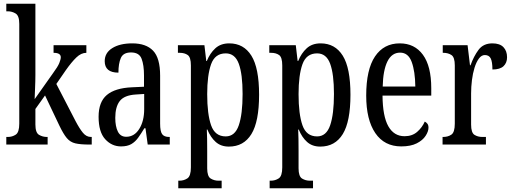

<svg xmlns="http://www.w3.org/2000/svg" viewBox="-20 -780 2768 1036"><path d="M14 0V-41H22Q46 -41 65 -53.5Q84 -66 84 -113V-651Q84 -695 64.5 -707Q45 -719 22 -719H14V-760H171V-375Q171 -362 170.5 -341Q170 -320 169 -298.5Q168 -277 167.5 -262Q167 -247 167 -245L266 -385Q292 -420 300 -440Q308 -460 308 -471Q308 -495 269 -495V-536H446V-495Q418 -495 392 -470Q366 -445 335 -401L284 -327L388 -126Q409 -86 427.5 -63.5Q446 -41 471 -41H475V0H463Q414 0 386.5 -6.5Q359 -13 340.5 -35Q322 -57 300 -103L223 -265L171 -192V-108Q171 -64 190.5 -52.5Q210 -41 233 -41H237V0Z M633 10Q583 10 547.5 -29Q512 -68 512 -150Q512 -230 556.5 -267.5Q601 -305 692 -309L757 -312V-373Q757 -429 744 -463Q731 -497 687 -497Q645 -497 632 -467Q619 -437 619 -388Q545 -388 545 -450Q545 -495 586 -520.5Q627 -546 694 -546Q768 -546 806 -506.5Q844 -467 844 -372V-113Q844 -71 855 -56Q866 -41 893 -41H896V0H777L765 -88H759Q742 -60 726 -37.5Q710 -15 688.5 -2.5Q667 10 633 10ZM661 -42Q705 -42 731.5 -84.5Q758 -127 758 -191V-273L712 -270Q650 -266 626 -234.5Q602 -203 602 -144Q602 -98 616 -70Q630 -42 661 -42Z M942 236V195H948Q972 195 991 182.5Q1010 170 1010 123V-427Q1010 -471 993 -483Q976 -495 950 -495H940V-536H1083L1093 -451H1096Q1113 -493 1142 -519.5Q1171 -546 1217 -546Q1295 -546 1336.5 -479.5Q1378 -413 1378 -269Q1378 -124 1336.5 -56.5Q1295 11 1215 11Q1172 11 1144 -14Q1116 -39 1099 -81H1096Q1097 -59 1097.5 -30.5Q1098 -2 1098 33V128Q1098 172 1117 183.5Q1136 195 1159 195H1176V236ZM1198 -44Q1248 -44 1268.5 -104Q1289 -164 1289 -273Q1289 -380 1268.5 -436Q1248 -492 1198 -492Q1140 -492 1119 -433.5Q1098 -375 1098 -272Q1098 -164 1119 -104Q1140 -44 1198 -44Z M1435 236V195H1441Q1465 195 1484 182.5Q1503 170 1503 123V-427Q1503 -471 1486 -483Q1469 -495 1443 -495H1433V-536H1576L1586 -451H1589Q1606 -493 1635 -519.5Q1664 -546 1710 -546Q1788 -546 1829.5 -479.5Q1871 -413 1871 -269Q1871 -124 1829.5 -56.5Q1788 11 1708 11Q1665 11 1637 -14Q1609 -39 1592 -81H1589Q1590 -59 1590.5 -30.5Q1591 -2 1591 33V128Q1591 172 1610 183.5Q1629 195 1652 195H1669V236ZM1691 -44Q1741 -44 1761.5 -104Q1782 -164 1782 -273Q1782 -380 1761.5 -436Q1741 -492 1691 -492Q1633 -492 1612 -433.5Q1591 -375 1591 -272Q1591 -164 1612 -104Q1633 -44 1691 -44Z M2145 10Q2054 10 2005 -62Q1956 -134 1956 -264Q1956 -405 2003.5 -475.5Q2051 -546 2137 -546Q2217 -546 2262 -484.5Q2307 -423 2307 -304V-264H2044Q2045 -152 2075.5 -98.5Q2106 -45 2163 -45Q2204 -45 2231 -68.5Q2258 -92 2272 -124Q2280 -120 2286 -112.5Q2292 -105 2292 -91Q2292 -71 2276.5 -47Q2261 -23 2228.5 -6.5Q2196 10 2145 10ZM2221 -313Q2220 -395 2201.5 -445.5Q2183 -496 2139 -496Q2094 -496 2070.5 -448.5Q2047 -401 2045 -313Z M2368 0V-41H2371Q2397 -41 2415.5 -53.5Q2434 -66 2434 -113V-427Q2434 -471 2416 -483Q2398 -495 2372 -495H2369V-536H2503L2516 -428H2519Q2536 -476 2562 -511Q2588 -546 2637 -546Q2677 -546 2696.5 -525.5Q2716 -505 2716 -471Q2716 -441 2697 -423Q2678 -405 2637 -405Q2637 -446 2628 -464.5Q2619 -483 2596 -483Q2578 -483 2564 -464Q2550 -445 2540.5 -414.5Q2531 -384 2526.5 -347.5Q2522 -311 2522 -276V-108Q2522 -64 2540 -52.5Q2558 -41 2583 -41H2602V0Z"/></svg>

Font: Noto Serif Myanmar ExtraCondensed
Style: Regular
Weight: 400
Width: 2
Designer: Ben Mitchell and the Monotype Design Team
Foundry: Monotype Imaging Inc.
Version: Version 2.106; ttfautohint (v1.8.4.7-5d5b)